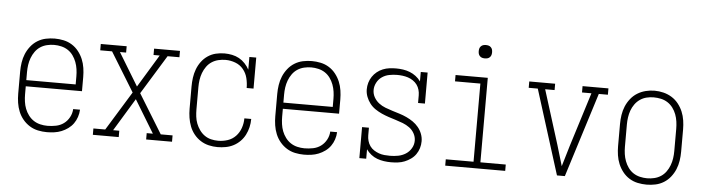

<svg xmlns="http://www.w3.org/2000/svg" viewBox="-46 -914 4091 1116"><g transform="rotate(5 2000.0 -355.5)"><path d="M251 8Q225 8 199 2.5Q173 -3 150.5 -17Q128 -31 111 -51.5Q94 -72 84 -96.5Q74 -121 70 -147.5Q66 -174 66 -200V-330Q66 -356 70 -382.5Q74 -409 84 -433Q94 -457 110.5 -478Q127 -499 149.5 -513Q172 -527 198 -532.5Q224 -538 250 -538Q276 -538 302 -532.5Q328 -527 350.5 -513Q373 -499 389.5 -478Q406 -457 416 -433Q426 -409 430 -382.5Q434 -356 434 -330V-247H106V-200Q106 -179 109 -157.5Q112 -136 119.5 -116.5Q127 -97 140 -79.5Q153 -62 170.5 -50.5Q188 -39 209 -34Q230 -29 251 -29Q276 -29 301 -34Q326 -39 346 -53.5Q366 -68 378.5 -91Q391 -114 392 -139H432Q431 -117 424 -96Q417 -75 404.5 -57.5Q392 -40 374 -27Q356 -14 336 -6Q316 2 294.5 5Q273 8 251 8ZM106 -283H394V-330Q394 -351 391 -372Q388 -393 380.5 -413Q373 -433 360.5 -450.5Q348 -468 330.5 -479.5Q313 -491 292 -496Q271 -501 250 -501Q229 -501 208 -496Q187 -491 169.5 -479.5Q152 -468 139.5 -450.5Q127 -433 119.5 -413Q112 -393 109 -372Q106 -351 106 -330Z M519 0V-37H588L728 -265L588 -493H519V-530H670V-493H634L750 -302L866 -493H830V-530H981V-493H912L772 -265L912 -37H981V0H830V-37H866L750 -228L634 -37H670V0Z M1247 8Q1221 8 1195.5 2Q1170 -4 1148 -18Q1126 -32 1109.5 -52.5Q1093 -73 1083.5 -97.5Q1074 -122 1070 -148Q1066 -174 1066 -200V-330Q1066 -356 1069.5 -381.5Q1073 -407 1082 -431Q1091 -455 1106.5 -476Q1122 -497 1143.5 -511.5Q1165 -526 1190 -532Q1215 -538 1241 -538Q1263 -538 1285 -533.5Q1307 -529 1326 -518.5Q1345 -508 1360.5 -491.5Q1376 -475 1386 -456V-530H1426V-349H1386Q1386 -378 1379 -406.5Q1372 -435 1353.5 -457.5Q1335 -480 1307 -490.5Q1279 -501 1250 -501Q1229 -501 1208 -496Q1187 -491 1169.5 -479.5Q1152 -468 1139.5 -450.5Q1127 -433 1119.5 -413Q1112 -393 1109 -372Q1106 -351 1106 -330V-200Q1106 -179 1108.5 -158Q1111 -137 1118.5 -117.5Q1126 -98 1138.5 -80.5Q1151 -63 1168 -51Q1185 -39 1205.5 -34Q1226 -29 1247 -29Q1276 -29 1303 -38Q1330 -47 1349.5 -67.5Q1369 -88 1378.5 -115.5Q1388 -143 1388 -171Q1388 -171 1388 -171.5Q1388 -172 1388 -172H1428Q1428 -172 1428 -171.5Q1428 -171 1428 -171Q1428 -147 1422.5 -123.5Q1417 -100 1406 -78.5Q1395 -57 1378 -40Q1361 -23 1340 -12Q1319 -1 1295 3.5Q1271 8 1247 8Z M1751 8Q1725 8 1699 2.5Q1673 -3 1650.5 -17Q1628 -31 1611 -51.5Q1594 -72 1584 -96.5Q1574 -121 1570 -147.5Q1566 -174 1566 -200V-330Q1566 -356 1570 -382.5Q1574 -409 1584 -433Q1594 -457 1610.5 -478Q1627 -499 1649.5 -513Q1672 -527 1698 -532.5Q1724 -538 1750 -538Q1776 -538 1802 -532.5Q1828 -527 1850.5 -513Q1873 -499 1889.5 -478Q1906 -457 1916 -433Q1926 -409 1930 -382.5Q1934 -356 1934 -330V-247H1606V-200Q1606 -179 1609 -157.5Q1612 -136 1619.5 -116.5Q1627 -97 1640 -79.5Q1653 -62 1670.5 -50.5Q1688 -39 1709 -34Q1730 -29 1751 -29Q1776 -29 1801 -34Q1826 -39 1846 -53.5Q1866 -68 1878.5 -91Q1891 -114 1892 -139H1932Q1931 -117 1924 -96Q1917 -75 1904.5 -57.5Q1892 -40 1874 -27Q1856 -14 1836 -6Q1816 2 1794.5 5Q1773 8 1751 8ZM1606 -283H1894V-330Q1894 -351 1891 -372Q1888 -393 1880.5 -413Q1873 -433 1860.5 -450.5Q1848 -468 1830.5 -479.5Q1813 -491 1792 -496Q1771 -501 1750 -501Q1729 -501 1708 -496Q1687 -491 1669.5 -479.5Q1652 -468 1639.5 -450.5Q1627 -433 1619.5 -413Q1612 -393 1609 -372Q1606 -351 1606 -330Z M2259 8Q2238 8 2217.5 5Q2197 2 2178 -5Q2159 -12 2142.5 -25Q2126 -38 2114 -55V0H2074V-181H2114V-136Q2114 -120 2118.5 -104Q2123 -88 2132.5 -74.5Q2142 -61 2156 -52Q2170 -43 2185.5 -37.5Q2201 -32 2217.5 -30.5Q2234 -29 2250 -29Q2274 -29 2297.5 -33.5Q2321 -38 2341 -50.5Q2361 -63 2373.5 -84Q2386 -105 2386 -129Q2386 -151 2375 -171Q2364 -191 2346 -204Q2328 -217 2307.5 -225Q2287 -233 2265.5 -239.5Q2244 -246 2223 -253Q2202 -260 2182 -269Q2162 -278 2143.5 -290.5Q2125 -303 2111.5 -320.5Q2098 -338 2090 -359Q2082 -380 2082 -402Q2082 -422 2087.5 -441Q2093 -460 2104 -476.5Q2115 -493 2130.5 -505.5Q2146 -518 2164.5 -525.5Q2183 -533 2202.5 -535.5Q2222 -538 2242 -538Q2262 -538 2282.5 -535Q2303 -532 2322 -524.5Q2341 -517 2357.5 -504.5Q2374 -492 2386 -475V-530H2426V-349H2386V-394Q2386 -410 2381.5 -426Q2377 -442 2367.5 -455Q2358 -468 2344 -477.5Q2330 -487 2314.5 -492Q2299 -497 2283 -499Q2267 -501 2251 -501Q2228 -501 2205 -496.5Q2182 -492 2163 -479Q2144 -466 2133 -445Q2122 -424 2122 -402Q2122 -379 2133 -359.5Q2144 -340 2161.5 -326.5Q2179 -313 2200 -305Q2221 -297 2242 -290.5Q2263 -284 2284 -277.5Q2305 -271 2325.5 -261.5Q2346 -252 2364 -239.5Q2382 -227 2396 -210Q2410 -193 2418 -172Q2426 -151 2426 -129Q2426 -108 2420 -88.5Q2414 -69 2402.5 -52.5Q2391 -36 2374 -24Q2357 -12 2338.5 -4.5Q2320 3 2299.5 5.5Q2279 8 2259 8Z M2575 0V-37H2737V-493H2589V-530H2777V-37H2925V0ZM2750 -641Q2742 -641 2734.5 -643Q2727 -645 2721 -651Q2715 -657 2713 -664.5Q2711 -672 2711 -680Q2711 -688 2713 -695.5Q2715 -703 2721 -709Q2727 -715 2734.5 -717Q2742 -719 2750 -719Q2758 -719 2765.5 -717Q2773 -715 2779 -709Q2785 -703 2787 -695.5Q2789 -688 2789 -680Q2789 -672 2787 -664.5Q2785 -657 2779 -651Q2773 -645 2765.5 -643Q2758 -641 2750 -641Z M3227 0 3072 -493H3019V-530H3170V-493H3115L3214 -177Q3223 -147 3232 -116.5Q3241 -86 3250 -56Q3259 -86 3268 -116.5Q3277 -147 3286 -177L3385 -493H3330V-530H3481V-493H3428L3273 0Z M3750 8Q3724 8 3698 2.5Q3672 -3 3649.5 -17Q3627 -31 3610.5 -52Q3594 -73 3584 -97Q3574 -121 3570 -147.5Q3566 -174 3566 -200V-330Q3566 -356 3570 -382.5Q3574 -409 3584 -433Q3594 -457 3610.5 -478Q3627 -499 3649.5 -513Q3672 -527 3698 -533.5Q3724 -540 3750 -540Q3776 -540 3802 -533.5Q3828 -527 3850.5 -513Q3873 -499 3889.5 -478Q3906 -457 3916 -433Q3926 -409 3930 -382.5Q3934 -356 3934 -330V-200Q3934 -174 3930 -147.5Q3926 -121 3916 -97Q3906 -73 3889.5 -52Q3873 -31 3850.5 -17Q3828 -3 3802 2.5Q3776 8 3750 8ZM3750 -29Q3771 -29 3792 -34Q3813 -39 3830.5 -50.5Q3848 -62 3860.5 -79.5Q3873 -97 3880.5 -117Q3888 -137 3891 -158Q3894 -179 3894 -200V-330Q3894 -351 3891 -372.5Q3888 -394 3880.5 -414Q3873 -434 3860 -451.5Q3847 -469 3829 -480.5Q3811 -492 3790 -496.5Q3769 -501 3748 -501Q3727 -501 3706.5 -496Q3686 -491 3668.5 -479Q3651 -467 3638.5 -449.5Q3626 -432 3619 -412.5Q3612 -393 3609 -372Q3606 -351 3606 -330V-200Q3606 -179 3609 -158Q3612 -137 3619.5 -117Q3627 -97 3639.5 -79.5Q3652 -62 3669.5 -50.5Q3687 -39 3708 -34Q3729 -29 3750 -29Z"/></g></svg>

Font: Iosevka Slab Extralight
Style: Regular
Weight: 200
Monospace: yes
Designer: Belleve Invis
Foundry: Belleve Invis
Version: Version 11.1.1; ttfautohint (v1.8.3)